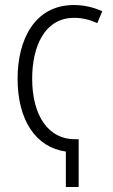

<svg xmlns="http://www.w3.org/2000/svg" viewBox="-20 -745 450 764"><path d="M274 -725C119 -725 50 -589 50 -432C50 -265 124 -158 242 -142V-1H293V-191H277C174 -191 108 -283 108 -432C108 -556 155 -674 275 -674C308 -674 339 -666 367 -653L387 -700C353 -716 314 -725 274 -725Z"/></svg>

Font: Noto Sans Display Condensed Light
Style: Regular
Weight: 300
Width: 3
Designer: Monotype Design Team
Foundry: Monotype Imaging Inc.
Version: Version 1.900